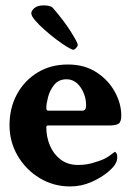

<svg xmlns="http://www.w3.org/2000/svg" viewBox="-20 -671 490 698"><path d="M234.4 6.8Q174.8 6.8 124.5 -23.4Q74.2 -53.7 44.4 -104.5Q14.6 -155.3 14.6 -215.8Q14.6 -278.3 41.5 -328.1Q68.4 -377.9 116.2 -407.2Q164.1 -436.5 226.6 -436.5Q288.1 -436.5 331.5 -407.7Q375 -378.9 397.9 -336.4Q420.9 -293.9 420.9 -251Q420.9 -228.5 411.6 -221.7Q402.3 -214.8 375 -214.8H154.3Q148.4 -214.8 148.4 -208Q148.4 -172.9 161.6 -141.6Q174.8 -110.4 200.7 -90.8Q226.6 -71.3 263.7 -71.3Q296.9 -71.3 325.2 -81.1Q344.7 -86.9 355.5 -91.8Q366.2 -96.7 375.5 -103Q384.8 -109.4 397.5 -119.1Q406.2 -115.2 406.2 -100.6Q406.2 -87.9 402.3 -81.1Q396.5 -65.4 371.6 -44.9Q346.7 -24.4 311 -8.8Q275.4 6.8 234.4 6.8ZM155.3 -268.6H279.3Q293 -268.6 293 -287.1Q293 -324.2 272.9 -353.5Q252.9 -382.8 221.7 -382.8Q193.4 -382.8 177.2 -362.8Q161.1 -342.8 154.8 -318.4Q148.4 -293.9 148.4 -278.3Q148.4 -268.6 155.3 -268.6ZM246.1 -490.2Q241.2 -490.2 224.1 -500.5Q207 -510.7 185.1 -527.3Q163.1 -543.9 142.1 -562.5Q121.1 -581.1 107.4 -597.2Q93.8 -613.3 93.8 -623Q93.8 -631.8 105 -641.6Q116.2 -651.4 138.7 -651.4Q163.1 -651.4 171.9 -642.6Q213.9 -593.8 238.3 -554.7Q262.7 -515.6 262.7 -507.8Q262.7 -502.9 256.8 -496.6Q251 -490.2 246.1 -490.2Z"/></svg>

Font: Crimson Text
Style: Bold
Weight: 700
Designer: Sebastian Kosch
Foundry: Sebastian Kosch
Version: Version 1.100